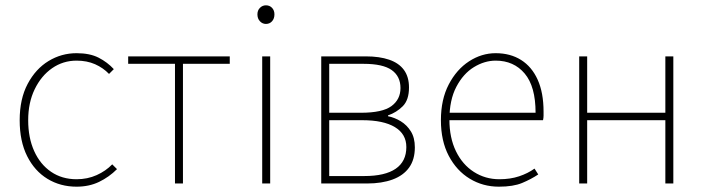

<svg xmlns="http://www.w3.org/2000/svg" viewBox="-20 -690 2648 722"><path d="M268 12Q207 12 158.5 -17.5Q110 -47 82 -103Q54 -159 54 -238Q54 -318 84 -374.5Q114 -431 162.5 -460.5Q211 -490 268 -490Q318 -490 351 -473Q384 -456 408 -430L390 -412Q368 -435 337.5 -448.5Q307 -462 268 -462Q217 -462 176 -433.5Q135 -405 110.5 -354.5Q86 -304 86 -238Q86 -172 108.5 -122Q131 -72 172 -44Q213 -16 268 -16Q309 -16 343.5 -31.5Q378 -47 402 -72L420 -54Q390 -24 352.5 -6Q315 12 268 12Z M638 0V-450H462V-478H844V-450H668V0Z M966 0V-478H996V0ZM980 -600Q967 -600 957.5 -610Q948 -620 948 -636Q948 -651 957.5 -660.5Q967 -670 980 -670Q994 -670 1003 -660.5Q1012 -651 1012 -636Q1012 -620 1003 -610Q994 -600 980 -600Z M1188 0V-478H1356Q1407 -478 1443.5 -465.5Q1480 -453 1499 -427Q1518 -401 1518 -361Q1518 -314 1494.5 -290.5Q1471 -267 1439 -256V-253Q1464 -248 1487 -234Q1510 -220 1525 -196Q1540 -172 1540 -136Q1540 -90 1518.5 -60Q1497 -30 1456.5 -15Q1416 0 1360 0ZM1218 -266H1337Q1418 -266 1452 -291Q1486 -316 1486 -359Q1486 -403 1453 -426.5Q1420 -450 1347 -450H1218ZM1218 -28H1350Q1428 -28 1468 -55.5Q1508 -83 1508 -137Q1508 -186 1465 -212Q1422 -238 1342 -238H1218Z M1856 12Q1796 12 1746.5 -18Q1697 -48 1667.5 -104Q1638 -160 1638 -238Q1638 -316 1667.5 -372.5Q1697 -429 1744 -459.5Q1791 -490 1844 -490Q1899 -490 1939.5 -464.5Q1980 -439 2002 -390Q2024 -341 2024 -270Q2024 -263 2024 -255Q2024 -247 2022 -238H1654V-266H1994Q1994 -365 1953 -413.5Q1912 -462 1844 -462Q1802 -462 1762 -437.5Q1722 -413 1696 -363.5Q1670 -314 1670 -240Q1670 -172 1694.5 -121.5Q1719 -71 1762 -43.5Q1805 -16 1858 -16Q1899 -16 1932 -27Q1965 -38 1990 -56L2004 -34Q1977 -16 1943.5 -2Q1910 12 1856 12Z M2158 0V-478H2188V-266H2482V-478H2512V0H2482V-238H2188V0Z"/></svg>

Font: Source Sans 3 VF
Style: Regular
Weight: 200
Designer: Paul D. Hunt
Foundry: Adobe
Version: Version 3.046;hotconv 1.0.118;makeotfexe 2.5.65603